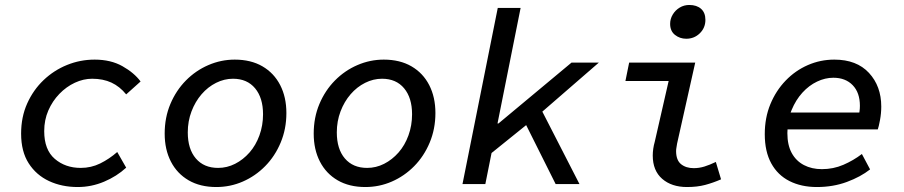

<svg xmlns="http://www.w3.org/2000/svg" viewBox="-20 -741 3640 773"><path d="M293 12Q229 12 177.5 -12Q126 -36 95.5 -83.5Q65 -131 65 -203Q65 -270 89.5 -324.5Q114 -379 155.5 -418.5Q197 -458 250 -479.5Q303 -501 361 -501Q426 -501 473 -474.5Q520 -448 546 -413L488 -361Q462 -393 428.5 -408.5Q395 -424 351 -424Q316 -424 281.5 -408Q247 -392 219 -363Q191 -334 174.5 -296Q158 -258 158 -213Q158 -138 200.5 -101.5Q243 -65 305 -65Q347 -65 383.5 -83Q420 -101 452 -129L488 -66Q450 -31 399 -9.5Q348 12 293 12Z M851 12Q786 12 739.5 -15Q693 -42 668 -90.5Q643 -139 643 -203Q643 -268 666 -322.5Q689 -377 728.5 -417Q768 -457 819 -479Q870 -501 925 -501Q990 -501 1036.5 -474Q1083 -447 1108 -398.5Q1133 -350 1133 -286Q1133 -222 1110 -167Q1087 -112 1047.5 -72Q1008 -32 957.5 -10Q907 12 851 12ZM858 -65Q894 -65 926.5 -81.5Q959 -98 984.5 -127Q1010 -156 1024.5 -196Q1039 -236 1039 -281Q1039 -347 1007 -385.5Q975 -424 918 -424Q883 -424 850 -407.5Q817 -391 791.5 -361.5Q766 -332 751 -292.5Q736 -253 736 -208Q736 -141 768.5 -103Q801 -65 858 -65Z M1451 12Q1386 12 1339.5 -15Q1293 -42 1268 -90.5Q1243 -139 1243 -203Q1243 -268 1266 -322.5Q1289 -377 1328.5 -417Q1368 -457 1419 -479Q1470 -501 1525 -501Q1590 -501 1636.5 -474Q1683 -447 1708 -398.5Q1733 -350 1733 -286Q1733 -222 1710 -167Q1687 -112 1647.5 -72Q1608 -32 1557.5 -10Q1507 12 1451 12ZM1458 -65Q1494 -65 1526.5 -81.5Q1559 -98 1584.5 -127Q1610 -156 1624.5 -196Q1639 -236 1639 -281Q1639 -347 1607 -385.5Q1575 -424 1518 -424Q1483 -424 1450 -407.5Q1417 -391 1391.5 -361.5Q1366 -332 1351 -292.5Q1336 -253 1336 -208Q1336 -141 1368.5 -103Q1401 -65 1458 -65Z M1842 0 1984 -709H2076L1983 -244H1987L2281 -489H2391L2134 -266L1959 -125L1934 0ZM2092 -250 2153 -312 2313 0H2217Z M2746 12Q2684 12 2646 -21Q2608 -54 2608 -115Q2608 -128 2610 -142Q2612 -156 2616 -170L2672 -415H2498L2513 -489H2779L2706 -163Q2705 -155 2703.5 -147.5Q2702 -140 2702 -133Q2702 -96 2722 -80Q2742 -64 2773 -64Q2795 -64 2816 -70.5Q2837 -77 2862 -89L2883 -19Q2851 -5 2819 3.5Q2787 12 2746 12ZM2743 -585Q2717 -585 2697.5 -600.5Q2678 -616 2678 -645Q2678 -665 2688.5 -682.5Q2699 -700 2716.5 -710.5Q2734 -721 2755 -721Q2785 -721 2802.5 -705.5Q2820 -690 2820 -661Q2820 -629 2797.5 -607Q2775 -585 2743 -585Z M3269 12Q3206 12 3158.5 -12Q3111 -36 3085 -83.5Q3059 -131 3059 -201Q3059 -267 3081.5 -321.5Q3104 -376 3143 -416.5Q3182 -457 3232.5 -479Q3283 -501 3339 -501Q3429 -501 3478.5 -447.5Q3528 -394 3528 -312Q3528 -285 3523 -258Q3518 -231 3514 -220H3129L3140 -288H3470L3436 -271Q3439 -282 3440.5 -293Q3442 -304 3442 -315Q3442 -368 3413 -398Q3384 -428 3335 -428Q3302 -428 3269.5 -412.5Q3237 -397 3210.5 -368Q3184 -339 3167 -298Q3150 -257 3150 -205Q3150 -157 3167.5 -125Q3185 -93 3216.5 -76.5Q3248 -60 3289 -60Q3335 -60 3375.5 -77.5Q3416 -95 3450 -121L3483 -59Q3445 -29 3389.5 -8.5Q3334 12 3269 12Z"/></svg>

Font: Source Code Pro ExtraLight Medium
Style: Italic
Weight: 500
Italic angle: -11°
Monospace: yes
Version: Version 1.016;hotconv 1.0.116;makeotfexe 2.5.65601